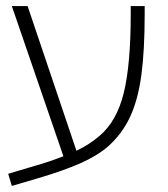

<svg xmlns="http://www.w3.org/2000/svg" viewBox="-20 -581 554 633"><path d="M457 -561V-536Q457 -414 446 -333Q435 -252 409 -196Q383 -140 336 -98Q300 -67 244.5 -42.5Q189 -18 104 7L19 32L7 -8L94 -34Q144 -48 189 -66L19 -561H71L232 -84Q276 -105 308 -133Q365 -181 388 -274.5Q411 -368 411 -535V-561Z"/></svg>

Font: FiraGO ExtraLight
Style: Regular
Weight: 200
Designer: bBox Type
Foundry: bBox Type GmbH
Version: Version 1.001